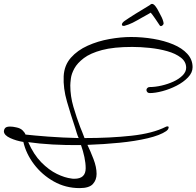

<svg xmlns="http://www.w3.org/2000/svg" viewBox="-89 -835 1009 986"><path d="M320 131Q248 131 187.5 97Q127 63 86 9Q45 -45 31 -106Q-6 -112 -36.5 -126Q-67 -140 -69 -159Q-69 -170 -62.5 -177.5Q-56 -185 -37 -185Q-23 -185 -6 -181Q15 -177 26.5 -166Q38 -155 42 -144Q86 -139 158 -133.5Q230 -128 315 -126Q309 -139 305 -152.5Q301 -166 297 -179Q275 -244 255 -313Q235 -382 238 -444Q241 -500 275 -538.5Q309 -577 361.5 -600.5Q414 -624 473 -634.5Q532 -645 584 -645Q642 -645 698.5 -635.5Q755 -626 800.5 -607Q846 -588 873 -558.5Q900 -529 900 -490Q900 -462 876.5 -437.5Q853 -413 818 -395Q783 -377 745.5 -367Q708 -357 680 -357Q672 -357 667.5 -362Q663 -367 663 -373Q663 -378 667.5 -383Q672 -388 680 -388Q708 -388 740.5 -395.5Q773 -403 801.5 -416Q830 -429 848.5 -447.5Q867 -466 867 -487Q867 -518 840 -539Q813 -560 770.5 -572Q728 -584 680 -589Q632 -594 590 -594Q495 -594 435 -578Q375 -562 341.5 -536.5Q308 -511 293 -483.5Q278 -456 275 -432Q272 -408 272 -396Q272 -341 288 -286.5Q304 -232 323 -182Q327 -172 333 -157.5Q339 -143 345 -126Q477 -126 586.5 -138Q696 -150 763 -184Q767 -186 771 -186Q780 -186 776 -176Q775 -172 772 -168.5Q769 -165 765 -162Q733 -140 669.5 -125Q606 -110 525.5 -102Q445 -94 360 -91Q375 -60 391 -18.5Q407 23 407 58Q407 89 388 110Q369 131 320 131ZM279 82Q283 83 286.5 83Q290 83 293 83Q351 83 351 29Q351 3 344.5 -28Q338 -59 327 -90Q251 -89 181 -93Q111 -97 56 -105Q84 -41 123 -1.5Q162 38 203 58Q244 78 279 82ZM546 -702Q537 -702 537 -709Q537 -717 550 -727Q570 -741 607.5 -764.5Q645 -788 679 -808Q686 -815 692 -815Q707 -815 729 -770Q736 -758 741.5 -746Q747 -734 749 -726Q751 -720 751 -714V-712Q748 -705 741.5 -702Q735 -699 731 -705Q722 -719 707.5 -740Q693 -761 685 -770Q680 -767 673 -763Q666 -759 657 -754Q649 -750 639 -744Q629 -738 618 -732Q590 -716 572 -709.5Q554 -703 549 -702Z"/></svg>

Font: WindSong Medium
Style: Regular
Weight: 500
Designer: Robert E. Leuschke
Foundry: Robert E. Leuschke
Version: Version 1.010; ttfautohint (v1.8.3)